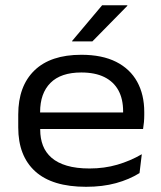

<svg xmlns="http://www.w3.org/2000/svg" viewBox="-20 -709 624 742"><path d="M312.6 12.9Q182 12.9 116.3 -46.6Q50.5 -106.1 50.5 -216.6V-266.3Q50.5 -376.1 113 -436.7Q175.4 -497.3 294.3 -497.3Q374.6 -497.3 428.8 -470Q482.9 -442.6 510.2 -392.9Q537.5 -343.2 537.5 -276V-265.2Q537.5 -251.5 536.3 -237.3Q535 -223 532.9 -210.5H453.8Q455 -228 455.4 -245.8Q455.8 -263.5 455.8 -278.9Q455.8 -326.4 437.6 -359.8Q419.3 -393.2 383.4 -411.1Q347.4 -428.9 294.3 -428.9Q215.1 -428.9 175 -388.6Q135 -348.4 135 -275.7V-248.7L135.4 -239V-207.7Q135.4 -173.9 145.9 -146.6Q156.4 -119.3 179.3 -99.3Q202.1 -79.4 238.5 -68.7Q274.9 -57.9 326.1 -57.9Q383.3 -57.9 433.3 -72.5Q483.2 -87 528 -113L519.2 -40.1Q479.5 -15.3 428 -1.2Q376.5 12.9 312.6 12.9ZM92 -210.5V-274.3H515.4V-210.5ZM374.7 -688.7H472V-686.4L337 -549H258.7V-550.8Z"/></svg>

Font: Anek Gurmukhi Medium SemiExpanded
Style: Regular
Weight: 500
Width: 6
Version: Version 1.003